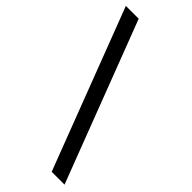

<svg xmlns="http://www.w3.org/2000/svg" viewBox="-283 -826 1036 1036"><g transform="rotate(45 234.5 -308.0)"><path d="M5 -766H103L453 150H355Z"/></g></svg>

Font: Ekushey Bangla Kolom
Style: Bold
Weight: 700
Designer: Al Mamun Sumon
Foundry: Al Mamun Sumon
Version: Version 1.0